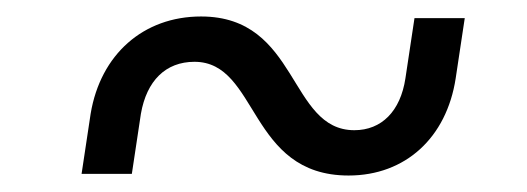

<svg xmlns="http://www.w3.org/2000/svg" viewBox="-20 -469 640 233"><path d="M79 -258H140L151 -331C158 -371 181 -394 216 -394C294 -394 281 -256 403 -256C472 -256 522 -302 533 -374L544 -447H483L472 -374C466 -334 443 -311 410 -311C330 -311 343 -449 224 -449C154 -449 102 -403 90 -331Z"/></svg>

Font: JetBrains Mono ExtraLight
Style: Italic
Weight: 240
Italic angle: -9°
Monospace: yes
Designer: Philipp Nurullin, Konstantin Bulenkov
Foundry: JetBrains
Version: Version 2.305